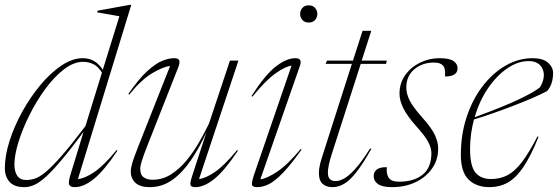

<svg xmlns="http://www.w3.org/2000/svg" viewBox="-22 -762 2302 792"><path d="M462.5 -140.5Q407 -57.5 365 -23.8Q323 10 286.5 10Q269.5 10 264 1.2Q258.5 -7.5 268.5 -41L322.5 -217.5Q266.5 -142.5 228 -97.2Q189.5 -52 162.8 -28.8Q136 -5.5 116.2 2.2Q96.5 10 78.5 10Q36.5 10 17.2 -12Q-2 -34 -2 -68.5Q-2 -120 17.5 -181Q37 -242 70.2 -302Q103.5 -362 145.2 -412Q187 -462 232 -492Q277 -522 319.5 -522Q372 -522 402 -474L470.5 -695L378.5 -711L381 -718L513 -742H519.5L299.5 -23.5Q325.5 -25 364.8 -50.8Q404 -76.5 459 -143ZM37.5 -83.5Q37.5 -54 49.2 -36.8Q61 -19.5 87 -19.5Q104 -19.5 122.5 -25.5Q141 -31.5 166.8 -52.8Q192.5 -74 232 -119Q271.5 -164 330.5 -242L398.5 -462.5Q382.5 -488 362.8 -497.5Q343 -507 321 -507Q282 -507 241.8 -476Q201.5 -445 165 -395.2Q128.5 -345.5 99.8 -288Q71 -230.5 54.2 -176.2Q37.5 -122 37.5 -83.5Z M772 -40.5 829.5 -216.5Q801 -153.5 766.2 -102Q731.5 -50.5 689.2 -20.2Q647 10 596 10Q555.5 10 536.5 -8Q517.5 -26 517.5 -53.5Q517.5 -69.5 523.5 -89.5Q529.5 -109.5 547 -154.5L679.5 -489.5Q651 -487 605.5 -459.8Q560 -432.5 511 -371.5L507.5 -374.5Q550 -436 584.5 -467.8Q619 -499.5 646.5 -510.8Q674 -522 695.5 -522Q715 -522 717.8 -512Q720.5 -502 712 -481L587 -164Q569.5 -119.5 563 -98.5Q556.5 -77.5 556.5 -66Q556.5 -40.5 570.8 -30.5Q585 -20.5 607 -20.5Q648.5 -20.5 683.5 -42.8Q718.5 -65 747.5 -100.2Q776.5 -135.5 799.5 -175.8Q822.5 -216 840 -252L926.5 -512H961.5L799 -23.5Q825 -26 863.8 -52Q902.5 -78 956 -143L959.5 -140.5Q904 -57.5 862 -23.8Q820 10 783.5 10Q766.5 10 763.8 1.2Q761 -7.5 772 -40.5Z M1216 -704.5Q1216 -718.5 1225.2 -729.2Q1234.5 -740 1251.5 -740Q1268.5 -740 1277.8 -729.2Q1287 -718.5 1287 -704.5Q1287 -690.5 1277.8 -679.8Q1268.5 -669 1251.5 -669Q1234.5 -669 1225.2 -679.8Q1216 -690.5 1216 -704.5ZM1024.5 -37 1180.5 -491Q1155 -488 1114.8 -459.5Q1074.5 -431 1019 -363L1015.5 -366Q1071.5 -453.5 1115.8 -487.8Q1160 -522 1196.5 -522Q1226 -522 1215.5 -491.5L1052 -22.5Q1078 -25 1121 -53.5Q1164 -82 1218.5 -147.5L1222 -145Q1177.5 -82.5 1145 -48.8Q1112.5 -15 1087.2 -2.5Q1062 10 1038.5 10Q1017.5 10 1017.2 -2.5Q1017 -15 1024.5 -37Z M1347.5 -129.5Q1330.5 -77 1330.5 -50.5Q1330.5 -31 1338.8 -23Q1347 -15 1362.5 -15Q1376.5 -15 1395.5 -24.5Q1414.5 -34 1441.2 -62.8Q1468 -91.5 1505 -150L1509.5 -147.5Q1475 -86 1448 -51.8Q1421 -17.5 1397.5 -3.8Q1374 10 1349.5 10Q1324 10 1308.8 -3.5Q1293.5 -17 1293.5 -47.5Q1293.5 -73.5 1305 -109.5L1429.5 -498.5H1321L1327 -512H1434L1473.5 -635H1509.5L1470 -512H1573.5L1570.5 -498.5H1466Z M1573.5 -72.5Q1571 -43 1582 -28Q1593 -12.5 1624 -12.5Q1686 -12.5 1721.8 -41.8Q1757.5 -71 1757.5 -130Q1757.5 -151.5 1744.5 -176.2Q1731.5 -201 1694.5 -242Q1657.5 -283.5 1641.8 -315.5Q1626 -347.5 1626 -375Q1626 -419.5 1649.8 -452.5Q1673.5 -485.5 1711.2 -503.8Q1749 -522 1790.5 -522Q1832 -522 1848.8 -510.2Q1865.5 -498.5 1865.5 -480.5Q1865.5 -446.5 1813.5 -446.5Q1816.5 -479.5 1805.5 -491.5Q1794.5 -504 1768.5 -504Q1720 -504 1687 -476.2Q1654 -448.5 1654 -400.5Q1654 -376 1667.2 -348.8Q1680.5 -321.5 1720 -277Q1759.5 -233 1772.5 -203.8Q1785.5 -174.5 1785.5 -149.5Q1785.5 -102.5 1760 -66.5Q1734.5 -30.5 1691.5 -10.2Q1648.5 10 1596 10Q1555.5 10 1537.5 -2.5Q1519.5 -15 1519.5 -35.5Q1519.5 -52.5 1531.8 -62.5Q1544 -72.5 1573.5 -72.5Z M2199.5 -197.5Q2167.5 -118 2136.8 -72.8Q2106 -27.5 2072.2 -8.8Q2038.5 10 1997.5 10Q1943 10 1911 -21.2Q1879 -52.5 1879 -123Q1879 -207 1903 -279.5Q1927 -352 1968.8 -406.5Q2010.5 -461 2063.8 -491.5Q2117 -522 2175 -522Q2217.5 -522 2238.5 -503.5Q2259.5 -485 2259.5 -461Q2259.5 -414.5 2235 -386.5Q2212 -374 2176.2 -358.5Q2140.5 -343 2098.2 -326.8Q2056 -310.5 2013.2 -295.5Q1970.5 -280.5 1933 -269Q1925.5 -240.5 1921.2 -210Q1917 -179.5 1917 -147.5Q1917 -77.5 1939 -50.5Q1961 -23.5 2003.5 -23.5Q2041 -23.5 2071.2 -39.2Q2101.5 -55 2130.8 -93.2Q2160 -131.5 2195 -199ZM2158.5 -510Q2114.5 -510 2070.8 -480.2Q2027 -450.5 1991.2 -398.2Q1955.5 -346 1936 -278.5Q2054 -321.5 2118.5 -352.2Q2183 -383 2205.5 -402Q2230.5 -444.5 2216.2 -477.2Q2202 -510 2158.5 -510Z"/></svg>

Font: Newsreader 72pt ExtraLight
Style: Italic
Weight: 275
Italic angle: -17°
Designer: Hugues Gentile
Foundry: Production Type
Version: Version 1.003; ttfautohint (v1.8.3)